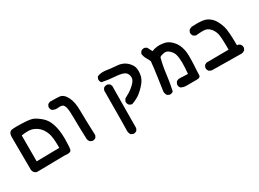

<svg xmlns="http://www.w3.org/2000/svg" viewBox="-32 -1027 2564 1901"><g transform="rotate(-30 1250.0 -76.5)"><path d="M445.8 113.8Q438 114.7 426.8 114.7Q415.5 114.7 397 112.3L85.4 117.2Q66.4 114.7 53.7 101.6Q41.5 88.4 39.1 69.8L37.1 -304.7Q37.1 -360.8 72.3 -370.1Q74.7 -370.6 77.6 -371.1Q99.6 -374 131.8 -374Q264.2 -374 308.1 -358.9Q340.8 -347.7 390.6 -306.6Q441.4 -265.1 463.4 -191.9Q484.4 -122.6 484.4 -32.7Q484.4 -28.3 484.4 -24.4Q483.4 78.6 475.1 96.2Q468.8 110.4 445.8 113.8ZM391.6 7.3Q391.6 -105.5 373 -152.3Q352.1 -205.1 319.6 -233.4Q287.1 -261.7 246.6 -272.9Q228 -277.8 199.5 -277.8Q170.9 -277.8 130.9 -271.5V24.4L391.6 20.5Q391.6 13.7 391.6 7.3Z M629.4 -324.7Q617.7 -330.1 599.1 -330.1Q590.3 -330.1 581.5 -329.1Q572.8 -328.1 565.9 -328.1Q537.6 -328.1 514.2 -342.8L513.7 -343.8Q501.5 -357.4 501.5 -377.9Q501.5 -380.9 502 -385.7L513.7 -409.2L537.1 -420.9Q551.8 -420.9 566.4 -420.9Q611.3 -420.9 646 -418Q693.4 -413.6 724.6 -352.5Q754.9 -293.9 754.9 -196.3Q754.9 -100.6 762.7 89.4L751.5 112.3L750 113.3Q736.3 125.5 715.8 125.5Q712.9 125.5 708 125L685.5 113.8L684.6 112.8Q672.4 99.1 669.9 80.6Q664.1 -81.1 664.1 -165.5Q664.1 -250 655 -283.9Q646 -317.9 629.4 -324.7Z M1056.2 208Q1056.2 204.1 1056.6 200.7Q1058.6 173.3 1060.5 -247.1V-249L1071.8 -272L1073.2 -272.9Q1088.9 -284.7 1109.4 -284.7Q1112.3 -284.7 1117.2 -284.2L1140.6 -272.5L1152.3 -249L1148.4 232.4L1137.2 254.9L1135.7 255.9Q1122.1 268.1 1101.6 268.1Q1098.6 268.1 1093.8 267.6L1070.8 255.9L1069.3 254.4Q1056.2 233.4 1056.2 208ZM1188 -42Q1188 -44.9 1188.5 -50.3L1202.1 -75.2L1258.8 -107.4Q1285.2 -122.6 1317.9 -153.3Q1349.6 -183.1 1356.9 -206.5Q1359.9 -216.3 1359.9 -228.8Q1359.9 -241.2 1354.7 -256.3Q1349.6 -271.5 1340.1 -281Q1330.6 -290.5 1315.9 -296.9Q1286.1 -309.6 1217.8 -314.5Q1147.5 -319.3 1077.6 -333.5L1076.2 -335.9Q1064 -349.6 1064 -370.1Q1064 -373 1064.5 -377.9L1076.2 -401.4L1079.1 -402.8Q1107.4 -414.6 1141.6 -414.6Q1156.2 -414.6 1168.5 -413.1Q1228.5 -403.3 1291.5 -399.4Q1357.9 -395.5 1400.9 -356.4Q1443.8 -317.4 1450.2 -273.4Q1452.1 -258.3 1452.1 -243.2Q1452.1 -215.8 1444.8 -187.5Q1433.6 -143.6 1387.7 -95.2Q1341.8 -47.4 1307.6 -27.3Q1273.9 -7.3 1234.4 6.8H1232.4Q1214.4 4.4 1200.7 -7.3Q1188 -21.5 1188 -42Z M1795.9 117.2Q1792 117.2 1786.1 117.2Q1780.3 117.2 1770.5 116.2Q1749 113.8 1728.5 102.1L1727.5 100.6Q1715.3 86.9 1715.3 65.9Q1715.3 62.5 1715.8 57.6L1727.1 35.2L1728 34.2Q1744.1 20 1766.6 20L1860.8 23.9Q1867.7 -52.2 1867.7 -98.6Q1867.7 -158.2 1856.9 -195.8Q1847.7 -227.1 1818.8 -253.9Q1795.9 -275.4 1769 -275.4Q1763.7 -275.4 1758.3 -274.4Q1725.1 -269.5 1708 -256.3Q1685.1 -173.8 1674.6 -83.7Q1664.1 6.3 1643.6 98.1L1641.6 99.6Q1627.9 111.8 1607.4 111.8Q1604.5 111.8 1599.6 111.3L1576.7 99.6Q1562.5 78.6 1562.5 53.7V53.2L1585.9 -108.4Q1597.7 -188.5 1605.5 -269Q1594.2 -294.9 1579.6 -319.6Q1564.9 -344.2 1560.5 -375L1560.1 -377.4L1571.8 -400.4L1572.8 -401.4Q1588.9 -415.5 1609.9 -415.5Q1612.8 -415.5 1617.2 -415L1640.6 -403.3L1669.4 -347.2Q1702.6 -360.4 1734.4 -363.3Q1743.7 -364.3 1753.9 -364.3Q1780.3 -364.3 1811 -358.4Q1854.5 -350.1 1890.1 -314Q1925.8 -278.8 1941.9 -231.9Q1958 -186 1959 -128.9Q1959 -115.2 1959 -102.1Q1959 -63 1957.5 -38.6Q1954.1 5.4 1953.1 37.6Q1952.1 69.8 1951.2 90.8Q1950.7 100.6 1944.3 106.9Q1934.1 117.2 1909.7 117.2Q1906.2 117.2 1903.3 117.2Z M2040.5 62Q2040.5 58.6 2041 53.7L2052.7 30.3L2076.2 18.6L2329.1 16.6Q2329.1 1.5 2329.1 -12.7Q2329.1 -134.3 2317.9 -172.4Q2304.7 -215.3 2277.1 -241.9Q2249.5 -268.6 2216.8 -270.5Q2208 -271 2197.8 -271Q2167 -271 2119.6 -266.6L2096.7 -277.8L2095.7 -278.8Q2081.5 -294.9 2081.5 -315.9Q2081.5 -318.8 2082 -323.2L2093.3 -345.7L2094.7 -346.7Q2107.9 -357.9 2126 -362.3Q2158.2 -364.3 2185.1 -364.3Q2264.2 -364.3 2297.4 -346.7Q2342.3 -323.2 2365.7 -286.6Q2389.2 -250.5 2405.8 -198.2Q2422.4 -146 2422.9 20.5Q2441.9 21 2455.6 32.7Q2470.2 48.8 2470.2 70.8Q2470.2 73.7 2469.7 78.1L2458.5 101.1L2456.5 102.1Q2441.4 112.8 2423.3 115.2L2085 111.3Q2066.9 108.9 2053.2 97.2Q2040.5 83 2040.5 62Z"/></g></svg>

Font: Bakudai
Style: Bold
Weight: 700
Version: Version 1.48